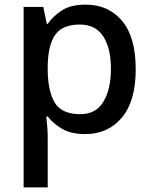

<svg xmlns="http://www.w3.org/2000/svg" viewBox="-20 -569 659 829"><path d="M350 -549Q448 -549 507 -479Q566 -409 566 -270Q566 -132 506 -61Q446 10 348 10Q287 10 248 -13Q209 -36 186 -66H180Q182 -48 184 -23Q186 2 186 23V240H82V-539H167L182 -466H186Q210 -500 248 -524.5Q286 -549 350 -549ZM325 -463Q250 -463 219 -419.5Q188 -376 186 -287V-271Q186 -177 216 -126.5Q246 -76 327 -76Q394 -76 426.5 -130Q459 -184 459 -272Q459 -360 426 -411.5Q393 -463 325 -463Z"/></svg>

Font: Noto Sans Syriac Medium
Style: Regular
Weight: 500
Designer: Patrick Giasson and the Monotype Design Team
Foundry: Monotype Imaging Inc.
Version: Version 3.000; ttfautohint (v1.8.4.7-5d5b)